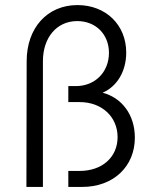

<svg xmlns="http://www.w3.org/2000/svg" viewBox="-20 -736 603 756"><path d="M85 -495 84 0H149V-495C149 -589 204 -653 284 -653C357 -653 409 -601 409 -528C409 -452 354 -397 279 -397H249V-334H294C381 -334 443 -276 443 -196C443 -117 382 -63 294 -63H249V0H304C426 0 511 -80 511 -194C511 -284 460 -351 384 -371C440 -395 477 -454 477 -529C477 -638 397 -716 285 -716C166 -716 85 -626 85 -495Z"/></svg>

Font: Uncut Sans Book
Style: Regular
Weight: 350
Designer: Kasper Nordkvist
Foundry: UNCUT.wtf
Version: Version 1.304;Glyphs 3.2 (3246)